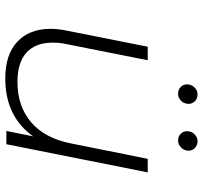

<svg xmlns="http://www.w3.org/2000/svg" viewBox="-40 -706 750 709"><g transform="rotate(90 334.5 -351.0)"><path d="M616 -522 512 0H463L483 -99Q410 4 269 4Q181 4 133.5 -40.5Q86 -85 86 -163Q86 -190 92 -220L152 -522H202L142 -220Q137 -198 137 -170Q137 -108 173.5 -74.5Q210 -41 282 -41Q372 -41 431 -91.5Q490 -142 509 -238L566 -522ZM291 -667Q291 -683 302 -694.5Q313 -706 329 -706Q343 -706 353 -696.5Q363 -687 363 -673Q363 -657 352 -645.5Q341 -634 325 -634Q311 -634 301 -643.5Q291 -653 291 -667ZM464 -667Q464 -683 475 -694.5Q486 -706 501 -706Q515 -706 525.5 -696.5Q536 -687 536 -673Q536 -657 524.5 -645.5Q513 -634 498 -634Q484 -634 474 -643.5Q464 -653 464 -667Z"/></g></svg>

Font: Idrija
Style: Italic
Weight: 300
Italic angle: -11.3°
Designer: Julieta Ulanovsky
Foundry: Julieta Ulanovsky
Version: Version 7.200